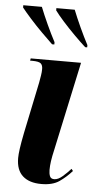

<svg xmlns="http://www.w3.org/2000/svg" viewBox="-55 -800 423 844"><g transform="rotate(5 156.5 -378.0)"><path d="M160 10Q107 10 78 -16Q49 -42 49 -95Q49 -110 52.5 -136Q56 -162 65 -207L112 -433Q115 -450 117.5 -465Q120 -480 120 -494Q120 -511 111 -518.5Q102 -526 73 -526H64L66 -536H288L204 -145Q197 -115 194 -94Q191 -73 191 -55Q191 -39 195.5 -27.5Q200 -16 215 -16Q232 -16 251.5 -33Q271 -50 287 -68L294 -59Q269 -31 239.5 -10.5Q210 10 160 10ZM154 -606Q133 -626 105 -654Q77 -682 52 -710Q27 -738 13 -756V-766H95Q108 -733 127 -691.5Q146 -650 164 -616V-606ZM300 -606Q278 -626 250 -654Q222 -682 197 -710Q172 -738 159 -756V-766H240Q253 -733 272 -691.5Q291 -650 309 -616V-606Z"/></g></svg>

Font: Noto Serif Display ExtraCondensed ExtraBold
Style: Italic
Weight: 800
Width: 2
Italic angle: -12°
Designer: Monotype Design Team
Foundry: Monotype Imaging Inc.
Version: Version 2.009